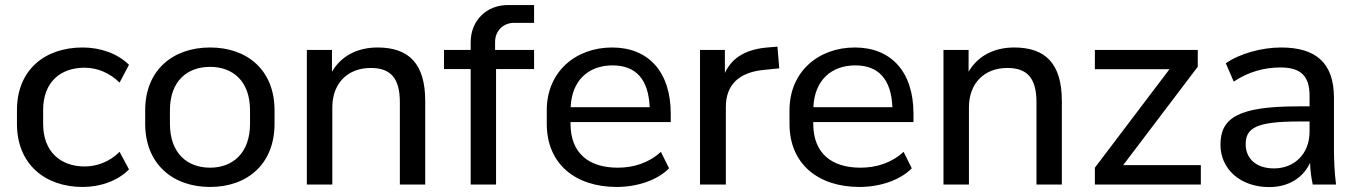

<svg xmlns="http://www.w3.org/2000/svg" viewBox="-20 -739 5439 769"><path d="M311 9.8C380.9 9.8 450.7 -13.7 496.6 -60.5L459 -130.9C418.5 -90.3 367.2 -72.3 318.8 -72.3C223.1 -72.3 152.8 -130.9 152.8 -242.7V-297.9C152.8 -411.1 222.7 -467.8 318.8 -467.8C369.6 -467.8 418.9 -447.3 459 -408.2L496.6 -479.5C452.1 -523.4 384.8 -548.8 310.5 -548.8C162.1 -548.8 47.9 -461.4 47.9 -297.9V-242.7C47.9 -81.5 160.6 9.8 311 9.8Z M821.3 9.8C971.7 9.8 1079.6 -83 1079.6 -243.2V-297.4C1079.6 -457 971.7 -548.8 821.3 -548.8C671.4 -548.8 561.5 -457 561.5 -297.4V-243.2C561.5 -83 671.4 9.8 821.3 9.8ZM821.3 -67.4C730 -67.4 660.6 -125.5 660.6 -243.2V-297.4C660.6 -414.6 730 -471.2 821.3 -471.2C912.1 -471.2 981.4 -414.6 981.4 -297.4V-243.2C981.4 -126 912.1 -67.4 821.3 -67.4Z M1311 0V-309.6C1311 -403.8 1371.1 -466.8 1464.8 -466.8C1542.5 -466.8 1581.5 -428.2 1581.5 -329.6V0H1683.1V-334.5C1683.1 -484.4 1617.2 -548.8 1492.2 -548.8C1411.1 -548.8 1346.2 -514.6 1309.6 -451.7V-539.1H1209V0Z M1966.8 0V-462.4H2119.1V-539.1H1962.9V-571.3C1962.9 -614.7 1995.1 -647.5 2039.1 -647.5H2119.1V-718.8H2014.2C1927.7 -718.8 1865.2 -655.8 1865.2 -570.3V-539.1H1758.3V-462.4H1865.2V0Z M2450.2 9.8C2531.2 9.8 2612.3 -16.6 2659.7 -64.9L2627 -130.9C2578.1 -85.9 2517.1 -67.4 2454.1 -67.4C2339.8 -67.4 2265.1 -124 2265.1 -243.2V-250H2666.5V-283.7C2666.5 -450.2 2578.1 -548.8 2431.6 -548.8C2285.6 -548.8 2169.9 -451.7 2169.9 -297.4V-243.2C2169.9 -80.6 2286.6 9.8 2450.2 9.8ZM2433.6 -477.1C2526.4 -477.1 2577.6 -421.9 2582 -309.6H2265.6C2270 -417.5 2337.4 -477.1 2433.6 -477.1Z M2887.2 0V-311C2887.2 -398.4 2939 -449.7 3039.6 -459L3101.1 -465.3L3093.8 -552.2L3059.1 -549.3C2972.2 -543 2913.1 -511.2 2883.3 -446.8V-539.1H2783.7V0Z M3422.4 9.8C3503.4 9.8 3584.5 -16.6 3631.8 -64.9L3599.1 -130.9C3550.3 -85.9 3489.3 -67.4 3426.3 -67.4C3312 -67.4 3237.3 -124 3237.3 -243.2V-250H3638.7V-283.7C3638.7 -450.2 3550.3 -548.8 3403.8 -548.8C3257.8 -548.8 3142.1 -451.7 3142.1 -297.4V-243.2C3142.1 -80.6 3258.8 9.8 3422.4 9.8ZM3405.8 -477.1C3498.5 -477.1 3549.8 -421.9 3554.2 -309.6H3237.8C3242.2 -417.5 3309.6 -477.1 3405.8 -477.1Z M3860.8 0V-309.6C3860.8 -403.8 3920.9 -466.8 4014.6 -466.8C4092.3 -466.8 4131.3 -428.2 4131.3 -329.6V0H4232.9V-334.5C4232.9 -484.4 4167 -548.8 4042 -548.8C3960.9 -548.8 3896 -514.6 3859.4 -451.7V-539.1H3758.8V0Z M4789.6 0V-77.6H4478.5L4777.3 -471.7V-539.1H4365.2V-461.9H4664.1L4365.2 -67.4V0Z M5063.5 10.3C5142.1 10.3 5199.7 -27.8 5227.1 -86.9C5228 -58.1 5231.4 -28.8 5237.8 0H5331.1C5325.2 -47.4 5322.8 -95.2 5322.8 -142.1V-346.7C5322.8 -489.7 5248 -548.8 5110.8 -548.8C5033.7 -548.8 4944.8 -524.4 4889.6 -485.4L4921.4 -412.1C4979 -450.7 5042.5 -468.8 5107.9 -468.8C5187.5 -468.8 5225.1 -437.5 5225.1 -355V-313H5179.7C4939.5 -313 4868.2 -267.1 4868.2 -159.2C4868.2 -62 4947.8 10.3 5063.5 10.3ZM5082.5 -64.5C5012.7 -64.5 4969.2 -102.5 4969.2 -161.6C4969.2 -226.1 5011.7 -252.4 5180.7 -252.4H5225.1V-211.9C5225.1 -121.1 5162.6 -64.5 5082.5 -64.5Z"/></svg>

Font: Winston
Style: Regular
Weight: 400
Designer: Vernon Adams, Kim Jin-seong, David Berlow, Cristiano Sobral
Foundry: The Winston Project Authors
Version: Version 3.004